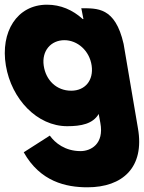

<svg xmlns="http://www.w3.org/2000/svg" viewBox="-22 -522 612 817"><path d="M79 126C149 251 259 275 350 275C500 275 594 190 565 24L504 -335C468 -494 390 -486 324 -487L333 -441H330C287 -480 236 -502 178 -502C50 -502 -21 -386 3 -243C27 -100 136 15 264 15C324 15 373 5 398 -37L405 1C422 92 363 121 321 121C255 121 212 86 190 55ZM164 -243C155 -306 195 -351 252 -351C308 -351 359 -306 368 -243C377 -180 340 -136 281 -136C219 -136 173 -180 164 -243Z"/></svg>

Font: Poland Can Into
Style: Bold
Weight: 700
Foundry: Cannot Into Space Fonts
Version: Version 0.99